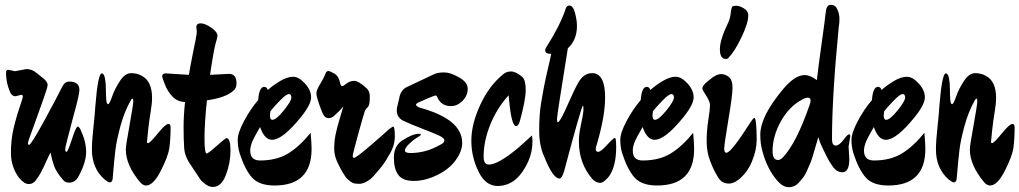

<svg xmlns="http://www.w3.org/2000/svg" viewBox="-20 -751 4237 798"><path d="M42 -455 90 -464Q113 -464 133 -447Q135 -445 145.5 -437Q156 -429 162 -424Q178 -409 178 -398.5Q178 -388 160 -338Q142 -288 122 -232Q96 -163 96 -156Q96 -149 101 -149Q109 -149 161 -244Q213 -339 240 -393Q250 -412 268 -412Q310 -412 310 -377Q310 -357 284 -264Q251 -141 251 -130.5Q251 -120 256.5 -120Q262 -120 279 -172.5Q296 -225 303 -225Q307 -225 313 -216Q338 -164 338 -120Q338 -76 307 -19Q293 8 268 8Q252 8 245 0Q225 -23 221 -31Q202 -55 190 -117Q183 -104 172 -80Q149 -27 130 -3Q118 14 99.5 14Q81 14 59 -12Q26 -57 25.5 -113Q25 -169 36.5 -218Q48 -267 72 -337L75 -349Q75 -357 68 -357L45 -351Q28 -351 21 -371Q5 -407 5 -449Q5 -461 15 -461Z M689 -222Q689 -173 684 -137Q679 -101 648 -40.5Q617 20 587 20Q574 20 562 6Q503 -65 503 -129Q503 -148 516 -216Q534 -318 534 -329.5Q534 -341 530.5 -341Q527 -341 523 -333Q497 -287 481 -228.5Q465 -170 460 -130Q455 -90 449 -18Q449 7 436 7Q430 7 416 -4Q362 -50 362 -130Q362 -164 368.5 -224Q375 -284 376 -307Q387 -446 403 -446Q412 -446 416 -426.5Q420 -407 420 -382.5Q420 -358 421.5 -338Q423 -318 429 -318Q435 -318 446 -350Q457 -382 478.5 -414.5Q500 -447 525 -447Q550 -447 569 -436Q612 -414 612 -344Q612 -320 606 -285Q600 -250 595.5 -208.5Q591 -167 591 -161.5Q591 -156 595 -156Q603 -156 635.5 -196Q668 -236 680 -236Q689 -236 689 -222Z M853 -440 932 -444Q963 -444 963 -404Q963 -384 950 -374Q918 -345 840 -334Q830 -239 830 -176Q830 -113 839 -113Q845 -113 881 -145Q917 -177 921 -177Q938 -177 938 -125.5Q938 -74 919 -24Q900 26 865 26Q850 26 835 15.5Q820 5 812.5 -5.5Q805 -16 791.5 -37Q778 -58 775 -62Q748 -99 745.5 -135.5Q743 -172 743 -221Q743 -270 749 -327Q718 -328 697.5 -349Q677 -370 665.5 -399.5Q654 -429 654 -433Q654 -446 669 -446L765 -440Q770 -471 781 -526Q798 -606 798 -619L796 -638Q796 -654 814 -654Q832 -654 858 -636Q884 -618 884 -602Q884 -595 877 -574Q868 -542 853 -440Z M1275 -132Q1275 20 1121 20Q1057 20 1027.5 -13Q998 -46 976 -114Q968 -140 968 -169.5Q968 -199 994.5 -248.5Q1021 -298 1053 -335Q1057 -390 1078 -390Q1089 -390 1093 -377Q1114 -396 1144 -414Q1174 -432 1198 -432Q1222 -432 1247.5 -404Q1273 -376 1273 -346.5Q1273 -317 1232 -266Q1155 -170 1111 -170Q1079 -170 1061 -223Q1060 -221 1051.5 -206.5Q1043 -192 1039.5 -185Q1036 -178 1030 -166Q1020 -143 1020 -125Q1020 -84 1061 -84Q1129 -84 1176.5 -112.5Q1224 -141 1271 -199Q1275 -155 1275 -132ZM1104 -289Q1102 -277 1102 -271Q1102 -253 1112 -253Q1128 -253 1159.5 -292Q1191 -331 1191 -345.5Q1191 -360 1180.5 -360Q1170 -360 1144.5 -334Q1119 -308 1104 -289Z M1614 -225Q1621 -225 1621 -183.5Q1621 -142 1593 -100Q1581 -76 1554.5 -44.5Q1528 -13 1519 -6Q1492 13 1475.5 13Q1459 13 1451 11Q1443 9 1435.5 2.5Q1428 -4 1423.5 -7.5Q1419 -11 1412.5 -21.5Q1406 -32 1404 -35Q1402 -38 1395 -51Q1388 -64 1388 -65Q1369 -100 1369 -131.5Q1369 -163 1374.5 -190.5Q1380 -218 1392 -258Q1404 -298 1407 -309Q1392 -290 1367 -268Q1357 -260 1345.5 -260Q1334 -260 1326.5 -270.5Q1319 -281 1307 -316Q1295 -351 1295 -363.5Q1295 -376 1311 -402.5Q1327 -429 1330 -438Q1335 -456 1345 -456Q1350 -456 1369 -445.5Q1388 -435 1394 -405Q1396 -393 1403 -393Q1406 -393 1420.5 -404Q1435 -415 1452.5 -415Q1470 -415 1505 -383Q1517 -371 1517 -349Q1517 -327 1514.5 -318Q1512 -309 1509 -306Q1500 -299 1495.5 -286.5Q1491 -274 1468.5 -192.5Q1446 -111 1446 -103Q1446 -95 1452 -95Q1460 -95 1516 -143Q1572 -191 1597 -214Q1612 -225 1614 -225Z M1854 -310Q1813 -310 1797 -348Q1795 -354 1790.5 -354Q1786 -354 1757.5 -342Q1729 -330 1719 -325Q1709 -320 1709 -315.5Q1709 -311 1723 -304Q1901 -256 1901 -157Q1901 -122 1873.5 -84.5Q1846 -47 1796 -23Q1746 1 1700 1Q1654 1 1635.5 -24Q1617 -49 1617 -96Q1617 -143 1650 -166Q1694 -195 1722 -195Q1729 -195 1729 -191.5Q1729 -188 1713.5 -179Q1698 -170 1680.5 -153Q1663 -136 1663 -125.5Q1663 -115 1687 -115Q1751 -115 1813 -151Q1827 -158 1827 -167.5Q1827 -177 1806 -187Q1785 -197 1735.5 -216Q1686 -235 1657.5 -248.5Q1629 -262 1629 -293Q1629 -302 1633.5 -318.5Q1638 -335 1639 -341Q1644 -376 1670.5 -389Q1697 -402 1785 -443Q1800 -450 1826 -450Q1852 -450 1888 -429.5Q1924 -409 1924 -381.5Q1924 -354 1902.5 -332Q1881 -310 1854 -310Z M2193 -162Q2193 -98 2152 -38Q2111 22 2048 22Q1998 22 1968.5 -38.5Q1939 -99 1939 -166.5Q1939 -234 1975.5 -314Q2012 -394 2071 -442Q2084 -454 2104 -454Q2124 -454 2151 -431Q2165 -418 2165 -377Q2165 -336 2141 -249Q2135 -227 2125 -227Q2106 -227 2096 -334Q2095 -351 2094 -355Q2045 -301 2017.5 -232.5Q1990 -164 1990 -100Q1990 -67 2012 -67Q2050 -67 2132 -135Q2147 -148 2154 -154.5Q2161 -161 2175 -173.5Q2189 -186 2191 -188Q2193 -179 2193 -162Z M2541 -140Q2541 -61 2512 -19Q2490 9 2474 9Q2458 9 2442 -7Q2386 -72 2386 -163Q2386 -193 2393 -225Q2405 -280 2405 -296Q2405 -312 2403 -312Q2397 -312 2324 -37Q2315 -9 2305 -9Q2278 -9 2241 -102Q2221 -146 2221 -208Q2221 -278 2229.5 -326Q2238 -374 2240 -385.5Q2242 -397 2247.5 -422.5Q2253 -448 2255 -456Q2267 -506 2271 -527Q2246 -527 2246 -542Q2246 -549 2252 -557Q2307 -644 2330 -711Q2334 -728 2346 -728Q2362 -728 2370 -697Q2378 -666 2378 -643Q2378 -585 2340 -550Q2295 -271 2295 -257Q2295 -243 2299 -243Q2303 -243 2313.5 -261.5Q2324 -280 2347 -332.5Q2370 -385 2385 -410Q2407 -447 2441 -447Q2495 -447 2495 -346Q2495 -264 2457 -139Q2456 -135 2456 -131Q2456 -120 2466.5 -120Q2477 -120 2503.5 -149Q2530 -178 2535.5 -178Q2541 -178 2541 -140Z M2865 -132Q2865 20 2711 20Q2647 20 2617.5 -13Q2588 -46 2566 -114Q2558 -140 2558 -169.5Q2558 -199 2584.5 -248.5Q2611 -298 2643 -335Q2647 -390 2668 -390Q2679 -390 2683 -377Q2704 -396 2734 -414Q2764 -432 2788 -432Q2812 -432 2837.5 -404Q2863 -376 2863 -346.5Q2863 -317 2822 -266Q2745 -170 2701 -170Q2669 -170 2651 -223Q2650 -221 2641.5 -206.5Q2633 -192 2629.5 -185Q2626 -178 2620 -166Q2610 -143 2610 -125Q2610 -84 2651 -84Q2719 -84 2766.5 -112.5Q2814 -141 2861 -199Q2865 -155 2865 -132ZM2694 -289Q2692 -277 2692 -271Q2692 -253 2702 -253Q2718 -253 2749.5 -292Q2781 -331 2781 -345.5Q2781 -360 2770.5 -360Q2760 -360 2734.5 -334Q2709 -308 2694 -289Z M3090 -688Q3090 -655 3062 -596.5Q3034 -538 3009 -512Q3005 -506 2997 -506Q2972 -506 2972 -546Q2972 -586 3007 -658Q3014 -673 3016 -689Q3018 -705 3018.5 -707.5Q3019 -710 3019.5 -711.5Q3020 -713 3020.5 -715.5Q3021 -718 3021.5 -719.5Q3022 -721 3023 -722.5Q3024 -724 3025 -725Q3028 -727 3041 -727Q3054 -727 3072 -716Q3090 -705 3090 -688ZM3100 -244Q3111 -261 3115.5 -261Q3120 -261 3122.5 -236Q3125 -211 3125 -169.5Q3125 -128 3105.5 -80.5Q3086 -33 3049 -4Q3028 12 3010.5 12Q2993 12 2981.5 4.5Q2970 -3 2961 -20Q2946 -44 2931.5 -82Q2917 -120 2917 -164Q2917 -208 2924 -253Q2931 -298 2931 -313.5Q2931 -329 2915 -353.5Q2899 -378 2899 -383Q2899 -388 2902.5 -393.5Q2906 -399 2911.5 -404.5Q2917 -410 2922.5 -414Q2928 -418 2935 -424Q2958 -443 2977 -443Q2996 -443 3010.5 -430Q3025 -417 3024.5 -385Q3024 -353 3009 -264Q2990 -150 2990 -133Q2990 -116 2999 -116Q3019 -116 3100 -244Z M3507 -142 3510 -90Q3510 -35 3481 -35Q3458 -35 3441 -59Q3424 -83 3415 -102.5Q3406 -122 3397 -139.5Q3388 -157 3381 -181Q3380 -178 3375 -160L3367 -133Q3355 -89 3348.5 -74.5Q3342 -60 3334.5 -42.5Q3327 -25 3319 -14.5Q3311 -4 3302 6Q3284 27 3258.5 27Q3233 27 3209 -2Q3168 -50 3149 -122Q3140 -152 3140 -191Q3140 -230 3164 -277.5Q3188 -325 3236 -382Q3284 -439 3325 -439Q3347 -439 3375 -418Q3381 -472 3395 -571Q3409 -670 3412 -700.5Q3415 -731 3433.5 -731Q3452 -731 3460.5 -711.5Q3469 -692 3469 -673Q3469 -654 3466 -638Q3438 -352 3438 -173Q3438 -146 3453 -146Q3468 -146 3485.5 -169.5Q3503 -193 3508.5 -193Q3514 -193 3514 -185ZM3349 -333Q3349 -345 3337.5 -345Q3326 -345 3310 -335Q3258 -306 3224.5 -245Q3191 -184 3191 -123Q3191 -86 3214 -86Q3223 -86 3234 -97Q3290 -156 3345 -315Q3349 -325 3349 -333Z M3826 -132Q3826 20 3672 20Q3608 20 3578.5 -13Q3549 -46 3527 -114Q3519 -140 3519 -169.5Q3519 -199 3545.5 -248.5Q3572 -298 3604 -335Q3608 -390 3629 -390Q3640 -390 3644 -377Q3665 -396 3695 -414Q3725 -432 3749 -432Q3773 -432 3798.5 -404Q3824 -376 3824 -346.5Q3824 -317 3783 -266Q3706 -170 3662 -170Q3630 -170 3612 -223Q3611 -221 3602.5 -206.5Q3594 -192 3590.5 -185Q3587 -178 3581 -166Q3571 -143 3571 -125Q3571 -84 3612 -84Q3680 -84 3727.5 -112.5Q3775 -141 3822 -199Q3826 -155 3826 -132ZM3655 -289Q3653 -277 3653 -271Q3653 -253 3663 -253Q3679 -253 3710.5 -292Q3742 -331 3742 -345.5Q3742 -360 3731.5 -360Q3721 -360 3695.5 -334Q3670 -308 3655 -289Z M4197 -222Q4197 -173 4192 -137Q4187 -101 4156 -40.5Q4125 20 4095 20Q4082 20 4070 6Q4011 -65 4011 -129Q4011 -148 4024 -216Q4042 -318 4042 -329.5Q4042 -341 4038.5 -341Q4035 -341 4031 -333Q4005 -287 3989 -228.5Q3973 -170 3968 -130Q3963 -90 3957 -18Q3957 7 3944 7Q3938 7 3924 -4Q3870 -50 3870 -130Q3870 -164 3876.5 -224Q3883 -284 3884 -307Q3895 -446 3911 -446Q3920 -446 3924 -426.5Q3928 -407 3928 -382.5Q3928 -358 3929.5 -338Q3931 -318 3937 -318Q3943 -318 3954 -350Q3965 -382 3986.5 -414.5Q4008 -447 4033 -447Q4058 -447 4077 -436Q4120 -414 4120 -344Q4120 -320 4114 -285Q4108 -250 4103.5 -208.5Q4099 -167 4099 -161.5Q4099 -156 4103 -156Q4111 -156 4143.5 -196Q4176 -236 4188 -236Q4197 -236 4197 -222Z"/></svg>

Font: Devonshire
Style: Regular
Weight: 400
Designer: Astigmatic (AOETI)
Foundry: Astigmatic (AOETI)
Version: Version 1.001